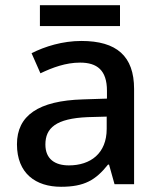

<svg xmlns="http://www.w3.org/2000/svg" viewBox="-20 -706 614 736"><path d="M440 -686H133V-606H440ZM292 -549C220 -549 152 -528 101 -502L135 -425C181 -447 232 -466 287 -466C352 -466 390 -437 390 -358V-328L298 -325C127 -320 45 -263 45 -153C45 -41 117 10 214 10C304 10 347 -16 394 -75H398L419 0H494V-365C494 -491 427 -549 292 -549ZM317 -257 389 -259V-212C389 -118 327 -72 244 -72C191 -72 154 -96 154 -152C154 -215 194 -252 317 -257Z"/></svg>

Font: Noto Sans Bengali UI Medium
Style: Regular
Weight: 500
Designer: Jelle Bosma - Monotype Design Team
Foundry: Monotype Imaging Inc.
Version: Version 2.003